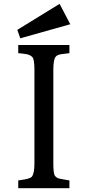

<svg xmlns="http://www.w3.org/2000/svg" viewBox="-20 -982 454 1002"><path d="M75.2 -40 76.2 -40.5 91.8 -43Q136.2 -48.8 145.5 -59.1Q159.7 -75.2 159.7 -129.4V-618.7Q159.7 -674.3 147.9 -685.1Q136.2 -695.8 119.6 -699Q103 -702.1 75.2 -704.6V-747.1H342.3V-704.6Q314.9 -701.7 298.3 -699Q281.7 -696.3 272.9 -688.5Q258.3 -674.8 258.3 -618.7V-129.4Q258.3 -74.7 267.1 -64Q275.9 -53.2 288.8 -50Q301.8 -46.9 323.7 -43.5L342.3 -40.5V0H75.2ZM70.3 -826.2 291 -961.9 346.7 -855.5 85.9 -782.2Z"/></svg>

Font: Metamorphous
Style: Regular
Weight: 400
Designer: James Grieshaber
Foundry: James Grieshaber
Version: Version 1.001